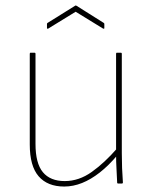

<svg xmlns="http://www.w3.org/2000/svg" viewBox="-20 -672 553 703"><path d="M215 11Q154 11 121.5 -26.5Q89 -64 89 -143V-475Q89 -479 92 -479H106Q110 -479 110 -475V-145Q110 -74 137 -41.5Q164 -9 217 -9Q269 -9 316 -42.5Q363 -76 409 -129L410 -104Q378 -66 345.5 -40.5Q313 -15 280.5 -2Q248 11 215 11ZM413 0Q409 0 409 -3Q408 -29 406.5 -54.5Q405 -80 405 -106V-116V-475Q405 -479 408 -479H422Q426 -479 426 -475V-111Q426 -83 427 -56.5Q428 -30 430 -4Q430 0 426 0ZM156 -567Q152 -566 152 -569V-584Q152 -587 154 -588L255 -651Q257 -653 260 -651L360 -588Q362 -587 362 -584V-569Q362 -566 358 -567L257 -629Z"/></svg>

Font: Sofia Sans Semi Condensed Thin
Style: Regular
Weight: 250
Version: Version 4.100